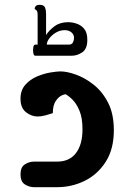

<svg xmlns="http://www.w3.org/2000/svg" viewBox="-20 -776 557 796"><path d="M121 0Q101 0 83 -11.5Q65 -23 65 -53Q65 -83 83 -94.5Q101 -106 121 -106H217Q268 -106 295 -141.5Q322 -177 322 -240Q322 -287 309.5 -317Q297 -347 279.5 -364Q262 -381 247 -388L265 -384Q255 -388 239.5 -382Q224 -376 211.5 -358Q199 -340 199 -307Q188 -303 169.5 -298Q151 -293 136 -293Q110 -293 87.5 -311Q65 -329 65 -367Q65 -402 85 -424.5Q105 -447 133.5 -459Q162 -471 189 -475.5Q216 -480 230 -480Q257 -480 294 -467Q331 -454 367.5 -425.5Q404 -397 428 -350.5Q452 -304 452 -236Q452 -158 418.5 -105.5Q385 -53 331.5 -26.5Q278 0 217 0ZM126 -545Q120 -545 118 -556.5Q116 -568 118 -579.5Q120 -591 126 -591H136V-717Q136 -727 132 -732Q128 -737 124 -738Q123 -744 127.5 -750Q132 -756 145 -756Q162 -756 166.5 -745Q171 -734 171 -719V-631Q184 -651 206.5 -667.5Q229 -684 263 -684Q279 -684 297.5 -678Q316 -672 329 -656.5Q342 -641 342 -611Q342 -573 321 -559Q300 -545 278 -545ZM174 -591H265Q278 -591 282.5 -600.5Q287 -610 287 -618Q287 -633 276 -642Q265 -651 248 -651Q229 -651 212 -641Q195 -631 184.5 -617Q174 -603 174 -591Z"/></svg>

Font: El Messiri
Style: Regular
Weight: 400
Designer: Mohamed Gaber
Foundry: Kief Type Foundry
Version: Version 2.020